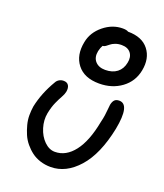

<svg xmlns="http://www.w3.org/2000/svg" viewBox="-152 -954 893 1045"><g transform="rotate(20 294.5 -431.5)"><path d="M357.9 -526.9Q271.5 -526.9 230.7 -579.3Q189.9 -631.8 206.1 -711.9Q217.3 -770.5 267.8 -811.8Q318.4 -853 377.9 -853Q400.4 -853 410.2 -846.2Q492.2 -846.2 530.5 -796.9Q568.8 -747.6 554.2 -673.8Q541 -606.4 486.8 -566.7Q432.6 -526.9 357.9 -526.9ZM293 -690.9Q285.6 -653.3 305.7 -630.6Q325.7 -607.9 363.8 -607.9Q405.3 -607.9 431.9 -628.4Q458.5 -648.9 465.8 -687Q473.1 -721.2 456.1 -743.7Q439 -766.1 402.8 -766.1Q382.8 -766.1 366.2 -759.8Q349.6 -753.4 341.1 -746.1Q332.5 -738.8 323.5 -732.4Q314.5 -726.1 307.1 -726.1H306.2Q297.9 -711.9 293 -690.9ZM265.1 -9.8Q232.9 -9.8 204.3 -19Q175.8 -28.3 154.3 -44.4Q132.8 -60.5 114.7 -82.3Q96.7 -104 85.9 -129.2Q75.2 -154.3 68.1 -181.4Q61 -208.5 61 -235.1Q61 -261.7 64.9 -287.1Q82 -369.6 129.9 -450.2Q135.3 -460.9 146.7 -468Q158.2 -475.1 172.9 -475.1Q193.4 -475.1 201.9 -460.9Q210.4 -446.8 206.1 -423.8Q203.1 -408.7 192.9 -390.9Q182.6 -373 170.2 -345.5Q157.7 -317.9 149.9 -278.8Q142.1 -237.8 155.3 -194.6Q168.5 -151.4 197 -123.3Q225.6 -95.2 258.8 -95.2Q322.8 -95.2 369.9 -156.2Q417 -217.3 439 -334Q444.8 -357.4 447.3 -375.2Q449.7 -393.1 451.2 -410.4Q452.6 -427.7 454.1 -439Q458 -458 467 -467.5Q476.1 -477.1 494.1 -477.1Q557.6 -477.1 528.8 -327.1Q497.1 -170.9 425.5 -90.3Q354 -9.8 265.1 -9.8Z"/></g></svg>

Font: Shantell Sans Irregular
Style: Italic
Weight: 400
Italic angle: -11.31°
Designer: Stephen Nixon, Anya Danilova, Shantell Martin
Foundry: Arrow Type
Version: Version 1.006;[9816181b4]